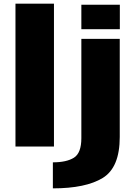

<svg xmlns="http://www.w3.org/2000/svg" viewBox="-20 -805 752 1055"><path d="M65 0H276.5V-785H65ZM270.5 230Q451 230 544.5 172.8Q638 115.5 638 -52.5V-591.5H427V-46Q427 36 386.2 61.5Q345.5 87 270.5 87ZM427 -779V-644.5H638.5V-779Z"/></svg>

Font: Anybody SemiExpanded ExtraBold
Style: Regular
Weight: 800
Width: 6
Version: Version 1.113;gftools[0.9.25]